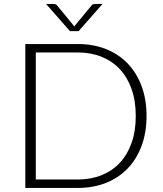

<svg xmlns="http://www.w3.org/2000/svg" viewBox="-20 -924 800 944"><path d="M700.5 -354Q700.5 -272 676 -206.5Q651.5 -141 607 -95Q562.5 -49 500.2 -24.5Q438 0 363 0H104.5V-707.5H363Q438 -707.5 500.2 -683Q562.5 -658.5 607 -612.5Q651.5 -566.5 676 -501Q700.5 -435.5 700.5 -354ZM647.5 -354Q647.5 -428 627 -486Q606.5 -544 569 -584Q531.5 -624 479 -645Q426.5 -666 363 -666H156V-41.5H363Q426.5 -41.5 479 -62.5Q531.5 -83.5 569 -123.5Q606.5 -163.5 627 -221.5Q647.5 -279.5 647.5 -354ZM484 -904.5 366.5 -771H324L206.5 -904.5H242Q246 -904.5 251.5 -903.5Q257 -902.5 261 -897L341.5 -799L345.5 -793.5Q346.5 -796 349 -799L430 -897Q434 -902.5 439.2 -903.5Q444.5 -904.5 448.5 -904.5Z"/></svg>

Font: Lato 2
Style: Regular
Weight: 300
Designer: Lukasz Dziedzic with Adam Twardoch and Botio Nikoltchev
Foundry: tyPoland Lukasz Dziedzic
Version: Version 2.015; 2015-08-06; http://www.latofonts.com/